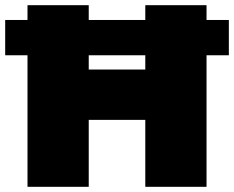

<svg xmlns="http://www.w3.org/2000/svg" viewBox="-29 -720 902 740"><path d="M531 -700H767V0H531ZM313 0H77V-700H313ZM547 -258H297V-452H547ZM-9 -507V-643H853V-507Z"/></svg>

Font: MOST Montserrat Black
Style: Regular
Weight: 900
Designer: Julieta Ulanovsky
Foundry: Julieta Ulanovsky
Version: Version 8.000;March 11, 2024;FontCreator 15.0.0.2926 64-bit